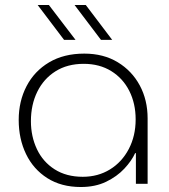

<svg xmlns="http://www.w3.org/2000/svg" viewBox="-20 -737 678 770"><path d="M304 13Q226 13 170 -22.5Q114 -58 84.5 -119Q55 -180 55 -256Q55 -331 86.5 -391.5Q118 -452 177 -487Q236 -522 318 -522Q395 -522 452 -487.5Q509 -453 540.5 -394.5Q572 -336 572 -262V0H525V-123H522Q508 -92 478.5 -60.5Q449 -29 405.5 -8Q362 13 304 13ZM312 -28Q373 -28 421 -57.5Q469 -87 496.5 -139.5Q524 -192 524 -258Q524 -322 498.5 -372.5Q473 -423 426 -452Q379 -481 316 -481Q250 -481 202.5 -451Q155 -421 129.5 -369Q104 -317 104 -251Q104 -190 128 -139Q152 -88 199 -58Q246 -28 312 -28ZM385 -577 279 -717H324L430 -577ZM237 -577 131 -717H176L283 -577Z"/></svg>

Font: MuseoModerno Thin ExtraLight
Style: Regular
Weight: 250
Version: Version 1.002